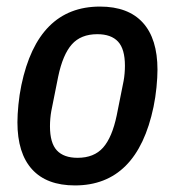

<svg xmlns="http://www.w3.org/2000/svg" viewBox="-20 -552 532 584"><path d="M208 12Q122 12 77.5 -37Q33 -86 33 -180Q33 -203 36 -233.5Q39 -264 45 -293Q95 -532 284 -532Q370 -532 414.5 -483Q459 -434 459 -340Q459 -317 456 -286.5Q453 -256 447 -227Q397 12 208 12ZM216 -72Q266 -72 293.5 -103Q321 -134 335 -201L356 -306Q358 -317 359 -329Q360 -341 360 -352Q360 -403 339 -425.5Q318 -448 276 -448Q226 -448 198.5 -417Q171 -386 157 -319L136 -214Q134 -203 133 -191Q132 -179 132 -168Q132 -117 153 -94.5Q174 -72 216 -72Z"/></svg>

Font: IBM Plex Sans Cond Medm
Style: Italic
Weight: 500
Width: 3
Italic angle: -11°
Designer: Mike Abbink, Paul van der Laan, Pieter van Rosmalen
Foundry: Bold Monday
Version: Version 1.3